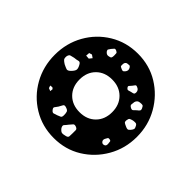

<svg xmlns="http://www.w3.org/2000/svg" viewBox="-100 -834 631 631"><g transform="rotate(-45 215.0 -519.0)"><path d="M215 -328Q161 -328 116.5 -353.5Q72 -379 45.5 -422Q19 -465 19 -519Q19 -573 45.5 -616.5Q72 -660 116.5 -685Q161 -710 215 -710Q269 -710 313.5 -685Q358 -660 384.5 -616.5Q411 -573 411 -519Q411 -465 384.5 -422Q358 -379 313.5 -353.5Q269 -328 215 -328ZM253 -658Q251 -667 249.5 -672Q248 -677 239 -679Q229 -680 225 -676.5Q221 -673 216 -665Q211 -655 209 -649Q207 -643 215 -635Q224 -626 230.5 -624.5Q237 -623 248 -629Q258 -634 256 -640.5Q254 -647 253 -658ZM133 -649 124 -646 120 -636 130 -635 134 -640ZM299 -634 286 -635 285 -622 295 -614 302 -624ZM359 -593Q354 -596 351.5 -598Q349 -600 344 -597Q334 -590 337 -580Q338 -573 341.5 -571.5Q345 -570 351 -570Q358 -570 361.5 -570.5Q365 -571 368 -578Q370 -584 367 -586Q364 -588 359 -593ZM215 -443Q249 -443 270 -464Q291 -485 291 -519Q291 -553 270 -574Q249 -595 215 -595Q181 -595 160 -574Q139 -553 139 -519Q139 -485 160 -464Q181 -443 215 -443ZM103 -581Q96 -586 92 -589Q88 -592 81 -586Q75 -581 76 -576.5Q77 -572 80 -564Q83 -556 85 -552Q87 -548 96 -548Q106 -548 111 -550Q116 -552 119 -562Q122 -571 116.5 -573.5Q111 -576 103 -581ZM352 -530Q347 -530 344 -530Q341 -530 339 -525Q336 -519 335.5 -515.5Q335 -512 340 -508Q349 -500 359 -506Q364 -509 364 -512.5Q364 -516 363 -522Q361 -529 352 -530ZM85 -515Q77 -521 73 -525Q69 -529 60 -524Q51 -517 50 -511.5Q49 -506 52 -495Q54 -487 59.5 -486.5Q65 -486 74 -486Q83 -486 88.5 -486Q94 -486 97 -494Q100 -502 96 -505.5Q92 -509 85 -515ZM323 -458Q318 -462 315 -465Q312 -468 307 -464Q302 -460 303 -456.5Q304 -453 306 -446Q307 -440 308.5 -436.5Q310 -433 317 -433Q328 -433 332 -445Q334 -450 331 -452Q328 -454 323 -458ZM302 -401Q301 -412 290 -415Q282 -416 277.5 -416.5Q273 -417 269 -410Q265 -403 268 -399.5Q271 -396 277 -390Q281 -384 284.5 -382Q288 -380 294 -383Q301 -386 302 -389.5Q303 -393 302 -401ZM136 -398Q128 -402 122 -396Q117 -391 121 -383Q124 -378 133 -379Q138 -380 141.5 -380Q145 -380 146 -386Q147 -392 144 -393.5Q141 -395 136 -398ZM230 -391Q222 -392 219.5 -388.5Q217 -385 214 -378Q211 -372 211 -368Q211 -364 217 -359Q223 -354 227 -353Q231 -352 238 -356Q244 -359 244.5 -363.5Q245 -368 244 -375Q242 -383 240 -386.5Q238 -390 230 -391Z"/></g></svg>

Font: Rubik Moonrocks
Style: Regular
Weight: 400
Designer: Hubert and Fischer, NaN
Foundry: Hubert and Fischer, NaN
Version: Version 2.200